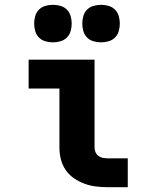

<svg xmlns="http://www.w3.org/2000/svg" viewBox="-20 -778 640 798"><path d="M427 0Q403 0 378.5 -3Q354 -6 331 -14.5Q308 -23 287.5 -37Q267 -51 253 -71.5Q239 -92 233 -116Q227 -140 227 -165V-410H99V-530H373V-165Q373 -155 377 -145.5Q381 -136 389 -130Q397 -124 407 -122Q417 -120 427 -120H511V0ZM400 -602Q384 -602 368.5 -606.5Q353 -611 342 -622Q331 -633 326.5 -648.5Q322 -664 322 -680Q322 -696 326.5 -711.5Q331 -727 342 -738Q353 -749 368.5 -753.5Q384 -758 400 -758Q416 -758 431.5 -753.5Q447 -749 458 -738Q469 -727 473.5 -711.5Q478 -696 478 -680Q478 -664 473.5 -648.5Q469 -633 458 -622Q447 -611 431.5 -606.5Q416 -602 400 -602ZM200 -602Q184 -602 168.5 -606.5Q153 -611 142 -622Q131 -633 126.5 -648.5Q122 -664 122 -680Q122 -696 126.5 -711.5Q131 -727 142 -738Q153 -749 168.5 -753.5Q184 -758 200 -758Q216 -758 231.5 -753.5Q247 -749 258 -738Q269 -727 273.5 -711.5Q278 -696 278 -680Q278 -664 273.5 -648.5Q269 -633 258 -622Q247 -611 231.5 -606.5Q216 -602 200 -602Z"/></svg>

Font: Iosevka Curly Slab HvEx
Style: Regular
Weight: 900
Width: 7
Monospace: yes
Designer: Belleve Invis
Foundry: Belleve Invis
Version: Version 11.1.0; ttfautohint (v1.8.3)